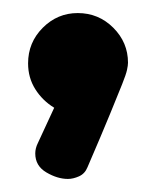

<svg xmlns="http://www.w3.org/2000/svg" viewBox="-20 -168 239 294"><path d="M84 106Q68 106 51 96Q34 86 34 67Q34 59 38 51L63 -3Q45 -14 34 -31.5Q23 -49 23 -71Q23 -103 45.5 -125.5Q68 -148 99 -148Q131 -148 153.5 -125.5Q176 -103 176 -72Q176 -68 174.5 -61Q173 -54 167 -39Q161 -24 148.5 6.5Q136 37 114 88Q110 98 101 102Q92 106 84 106Z"/></svg>

Font: Dosis ExtraBold
Style: Regular
Weight: 800
Designer: EdgarTolentino, PabloImpallari, IginoMarini
Foundry: EdgarTolentino, PabloImpallari, IginoMarini
Version: Version 3.001; ttfautohint (v1.8.2)